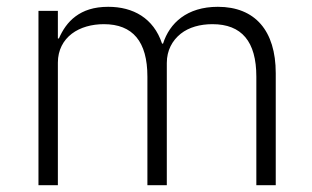

<svg xmlns="http://www.w3.org/2000/svg" viewBox="-20 -544 916 564"><path d="M93 0V-512H150V-431H153C164 -456 179 -479 202 -496C225 -513 255 -524 298 -524C371 -524 431 -491 456 -416H459C478 -476 529 -524 620 -524C729 -524 790 -454 790 -329V0H733V-319C733 -422 690 -473 604 -473C568 -473 535 -464 511 -445C486 -425 470 -396 470 -359V0H413V-319C413 -422 370 -473 285 -473C250 -473 216 -464 191 -445C166 -426 150 -397 150 -360V0Z"/></svg>

Font: Plexus Sans Light
Style: Regular
Weight: 300
Version: Version 2.001;PS 002.001;hotconv 1.0.70;makeotf.lib2.5.58329